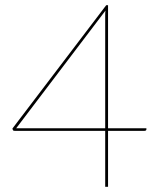

<svg xmlns="http://www.w3.org/2000/svg" viewBox="-20 -721 620 741"><path d="M386 -226V-661Q386 -666 386.2 -670.5Q386.5 -675 387 -680L42.5 -226ZM545 -226V-222Q545 -216 537 -216H397V0H386V-216H38Q32.5 -216 31.2 -217.2Q30 -218.5 29 -221L28 -225L390 -701H397V-226Z"/></svg>

Font: Lato 2
Style: Regular
Weight: 100
Designer: Lukasz Dziedzic with Adam Twardoch and Botio Nikoltchev
Foundry: tyPoland Lukasz Dziedzic
Version: Version 2.015; 2015-08-06; http://www.latofonts.com/